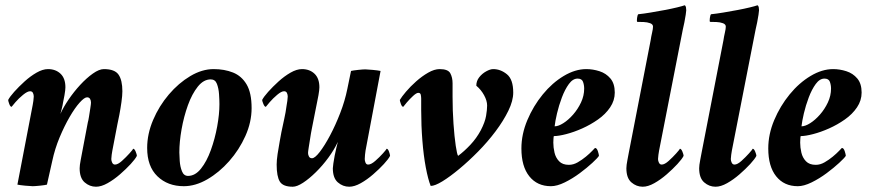

<svg xmlns="http://www.w3.org/2000/svg" viewBox="-20 -700 3301 728"><path d="M219 -311Q218 -303 214 -287Q210 -271 209 -268Q220 -293 240 -322.5Q260 -352 284 -378Q308 -404 332 -421Q356 -438 374 -438Q415 -438 429.5 -417Q444 -396 444 -354Q444 -338 440.5 -313Q437 -288 432.5 -264.5Q428 -241 425 -228L406 -129Q405 -126 403.5 -113.5Q402 -101 402 -97Q402 -90 405.5 -83Q409 -76 416 -76Q427 -76 442.5 -90Q458 -104 471 -118.5Q484 -133 485 -136Q490 -136 494.5 -125Q499 -114 499 -109Q493 -97 475.5 -78Q458 -59 435 -39Q412 -19 388 -5.5Q364 8 344 8Q320 8 301 -8.5Q282 -25 282 -62Q282 -73 286 -93.5Q290 -114 291 -120L313 -236Q315 -242 317.5 -258Q320 -274 322.5 -290Q325 -306 325 -311Q325 -319 321.5 -325Q318 -331 310 -331Q300 -331 282 -311Q264 -291 244 -256.5Q224 -222 206 -179Q188 -136 178 -89L158 0Q151 2 131.5 4Q112 6 104 6Q96 6 75.5 4Q55 2 46 0L104 -302Q105 -305 106.5 -317.5Q108 -330 108 -334Q108 -341 105 -347.5Q102 -354 94 -354Q84 -354 67.5 -340.5Q51 -327 38.5 -312.5Q26 -298 24 -295Q19 -295 15 -306Q11 -317 11 -321Q17 -333 34 -352Q51 -371 73 -391Q95 -411 118.5 -424.5Q142 -438 162 -438Q191 -438 209.5 -420.5Q228 -403 228 -369Q228 -359 224.5 -339Q221 -319 219 -311Z M790 -438Q831 -438 863.5 -425Q896 -412 915 -380Q934 -348 934 -290Q934 -237 910.5 -184.5Q887 -132 849 -89Q811 -46 766 -20Q721 6 677 6Q616 6 577 -31.5Q538 -69 538 -139Q538 -192 560.5 -245Q583 -298 620 -341.5Q657 -385 701.5 -411.5Q746 -438 790 -438ZM779 -399Q752 -399 730 -371.5Q708 -344 692.5 -301Q677 -258 668.5 -210Q660 -162 660 -122Q660 -111 661.5 -89.5Q663 -68 670 -50.5Q677 -33 693 -33Q720 -33 742 -60.5Q764 -88 779.5 -131Q795 -174 803.5 -220.5Q812 -267 812 -305Q812 -321 810.5 -343Q809 -365 802.5 -382Q796 -399 779 -399Z M1249 -110Q1252 -126 1255.5 -140Q1259 -154 1261 -162Q1247 -132 1225 -102Q1203 -72 1177.5 -47Q1152 -22 1129 -7Q1106 8 1090 8Q1053 8 1041 -11.5Q1029 -31 1029 -76Q1029 -92 1032.5 -116Q1036 -140 1040.5 -163.5Q1045 -187 1047 -199Q1053 -229 1058 -250.5Q1063 -272 1067 -302Q1068 -305 1069.5 -317.5Q1071 -330 1071 -334Q1071 -341 1068 -347.5Q1065 -354 1057 -354Q1047 -354 1031 -340.5Q1015 -327 1002.5 -312.5Q990 -298 988 -295Q983 -295 978.5 -306Q974 -317 974 -321Q980 -333 997 -352Q1014 -371 1036 -391Q1058 -411 1081.5 -424.5Q1105 -438 1125 -438Q1154 -438 1172.5 -420.5Q1191 -403 1191 -369Q1191 -359 1187.5 -339Q1184 -319 1182 -311Q1181 -307 1177.5 -288.5Q1174 -270 1169.5 -248Q1165 -226 1162 -210Q1159 -194 1159 -194Q1158 -188 1155.5 -172Q1153 -156 1150.5 -140.5Q1148 -125 1148 -120Q1148 -113 1151.5 -106.5Q1155 -100 1163 -100Q1174 -100 1192.5 -124Q1211 -148 1231.5 -186.5Q1252 -225 1270 -271.5Q1288 -318 1297 -363L1311 -431Q1319 -433 1338 -435Q1357 -437 1365 -437Q1373 -437 1393.5 -435Q1414 -433 1423 -431L1366 -129Q1365 -125 1364 -113Q1363 -101 1363 -97Q1363 -90 1366 -83Q1369 -76 1376 -76Q1387 -76 1403 -90Q1419 -104 1432 -118.5Q1445 -133 1446 -136Q1451 -136 1455 -125Q1459 -114 1459 -109Q1453 -97 1435.5 -78Q1418 -59 1395 -39Q1372 -19 1348 -5.5Q1324 8 1304 8Q1280 8 1261 -8.5Q1242 -25 1242 -62Q1242 -67 1244 -80.5Q1246 -94 1249 -110Z M1717 -109Q1740 -126 1763.5 -151Q1787 -176 1803 -206Q1819 -237 1823 -260.5Q1827 -284 1827 -300Q1827 -318 1815.5 -339Q1804 -360 1786 -375Q1786 -393 1797 -407Q1808 -421 1823.5 -429.5Q1839 -438 1850 -438Q1878 -438 1902 -418.5Q1926 -399 1926 -349Q1926 -318 1907.5 -280Q1889 -242 1859 -202Q1829 -162 1793 -125.5Q1757 -89 1721.5 -59.5Q1686 -30 1657.5 -12.5Q1629 5 1613 5Q1603 -20 1594.5 -65Q1586 -110 1581.5 -167Q1577 -224 1577 -283V-326Q1577 -333 1575.5 -340.5Q1574 -348 1566 -348Q1559 -348 1546 -336Q1533 -324 1522 -311Q1511 -298 1509 -295Q1504 -295 1500 -306Q1496 -317 1496 -321Q1503 -333 1519.5 -352.5Q1536 -372 1558 -391.5Q1580 -411 1603.5 -424.5Q1627 -438 1647 -438Q1679 -438 1687.5 -422Q1696 -406 1696 -384V-333Q1696 -280 1699.5 -230.5Q1703 -181 1708 -147.5Q1713 -114 1717 -109Z M2203 -438Q2228 -438 2253 -430Q2278 -422 2294.5 -402.5Q2311 -383 2311 -349Q2311 -319 2293.5 -293Q2276 -267 2247.5 -247Q2219 -227 2187.5 -213Q2156 -199 2127 -191.5Q2098 -184 2080 -184Q2079 -182 2078.5 -172.5Q2078 -163 2078 -159Q2078 -141 2082.5 -121.5Q2087 -102 2100 -88.5Q2113 -75 2137 -75Q2154 -75 2170.5 -84.5Q2187 -94 2201.5 -106Q2216 -118 2225.5 -128Q2235 -138 2236 -139Q2243 -139 2247 -126.5Q2251 -114 2251 -109Q2246 -101 2226 -82.5Q2206 -64 2178.5 -43.5Q2151 -23 2121.5 -8.5Q2092 6 2069 6Q2017 6 1987 -31.5Q1957 -69 1957 -137Q1957 -191 1979.5 -244.5Q2002 -298 2038 -342Q2074 -386 2117.5 -412Q2161 -438 2203 -438ZM2083 -221Q2097 -221 2116 -233Q2135 -245 2153 -265.5Q2171 -286 2183 -311.5Q2195 -337 2195 -364Q2195 -378 2190.5 -390Q2186 -402 2170 -402Q2152 -402 2137 -381.5Q2122 -361 2110.5 -330.5Q2099 -300 2092 -270Q2085 -240 2083 -221Z M2447 -547Q2449 -561 2452.5 -576Q2456 -591 2456 -599Q2456 -608 2445 -612Q2434 -616 2420.5 -616.5Q2407 -617 2398 -617Q2397 -617 2396 -617Q2394 -620 2395.5 -631.5Q2397 -643 2400 -646Q2420 -648 2447 -652.5Q2474 -657 2500.5 -662Q2527 -667 2547.5 -672Q2568 -677 2576 -680Q2580 -678 2581 -672Q2582 -666 2582 -661Q2582 -657 2580 -644Q2578 -631 2575 -615.5Q2572 -600 2569 -588L2479 -129Q2478 -125 2476.5 -113Q2475 -101 2475 -97Q2475 -90 2478.5 -83Q2482 -76 2489 -76Q2500 -76 2515.5 -90Q2531 -104 2544 -118.5Q2557 -133 2558 -136Q2563 -136 2567.5 -125Q2572 -114 2572 -109Q2566 -97 2548.5 -78Q2531 -59 2508 -39Q2485 -19 2461 -5.5Q2437 8 2417 8Q2393 8 2374 -8.5Q2355 -25 2355 -62Q2355 -73 2359 -93.5Q2363 -114 2364 -120Z M2723 -547Q2725 -561 2728.5 -576Q2732 -591 2732 -599Q2732 -608 2721 -612Q2710 -616 2696.5 -616.5Q2683 -617 2674 -617Q2673 -617 2672 -617Q2670 -620 2671.5 -631.5Q2673 -643 2676 -646Q2696 -648 2723 -652.5Q2750 -657 2776.5 -662Q2803 -667 2823.5 -672Q2844 -677 2852 -680Q2856 -678 2857 -672Q2858 -666 2858 -661Q2858 -657 2856 -644Q2854 -631 2851 -615.5Q2848 -600 2845 -588L2755 -129Q2754 -125 2752.5 -113Q2751 -101 2751 -97Q2751 -90 2754.5 -83Q2758 -76 2765 -76Q2776 -76 2791.5 -90Q2807 -104 2820 -118.5Q2833 -133 2834 -136Q2839 -136 2843.5 -125Q2848 -114 2848 -109Q2842 -97 2824.5 -78Q2807 -59 2784 -39Q2761 -19 2737 -5.5Q2713 8 2693 8Q2669 8 2650 -8.5Q2631 -25 2631 -62Q2631 -73 2635 -93.5Q2639 -114 2640 -120Z M3139 -438Q3164 -438 3189 -430Q3214 -422 3230.5 -402.5Q3247 -383 3247 -349Q3247 -319 3229.5 -293Q3212 -267 3183.5 -247Q3155 -227 3123.5 -213Q3092 -199 3063 -191.5Q3034 -184 3016 -184Q3015 -182 3014.5 -172.5Q3014 -163 3014 -159Q3014 -141 3018.5 -121.5Q3023 -102 3036 -88.5Q3049 -75 3073 -75Q3090 -75 3106.5 -84.5Q3123 -94 3137.5 -106Q3152 -118 3161.5 -128Q3171 -138 3172 -139Q3179 -139 3183 -126.5Q3187 -114 3187 -109Q3182 -101 3162 -82.5Q3142 -64 3114.5 -43.5Q3087 -23 3057.5 -8.5Q3028 6 3005 6Q2953 6 2923 -31.5Q2893 -69 2893 -137Q2893 -191 2915.5 -244.5Q2938 -298 2974 -342Q3010 -386 3053.5 -412Q3097 -438 3139 -438ZM3019 -221Q3033 -221 3052 -233Q3071 -245 3089 -265.5Q3107 -286 3119 -311.5Q3131 -337 3131 -364Q3131 -378 3126.5 -390Q3122 -402 3106 -402Q3088 -402 3073 -381.5Q3058 -361 3046.5 -330.5Q3035 -300 3028 -270Q3021 -240 3019 -221Z"/></svg>

Font: Amiri
Style: Bold Italic
Weight: 700
Italic angle: 10°
Designer: Khaled Hosny
Version: Version 0.113